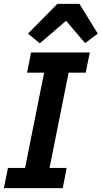

<svg xmlns="http://www.w3.org/2000/svg" viewBox="-20 -968 523 988"><path d="M303 0H0L21 -104H109L207 -594H119L140 -698H442L421 -594H333L235 -104H323ZM275 -948H389L483 -795L418 -746L320 -861L185 -745L124 -795Z"/></svg>

Font: IBM Plex Sans SemiBold
Style: Italic
Weight: 600
Italic angle: -11.31°
Designer: Mike Abbink, Paul van der Laan, Pieter van Rosmalen
Foundry: Bold Monday
Version: Version 3.201